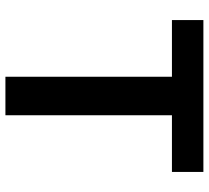

<svg xmlns="http://www.w3.org/2000/svg" viewBox="-51 -719 770 708"><g transform="rotate(90 334.0 -365.0)"><path d="M614 -730V-614H405V0H263V-614H54V-730Z"/></g></svg>

Font: Mplus 1p Bold
Style: Bold
Weight: 700
Version: Version 1.061